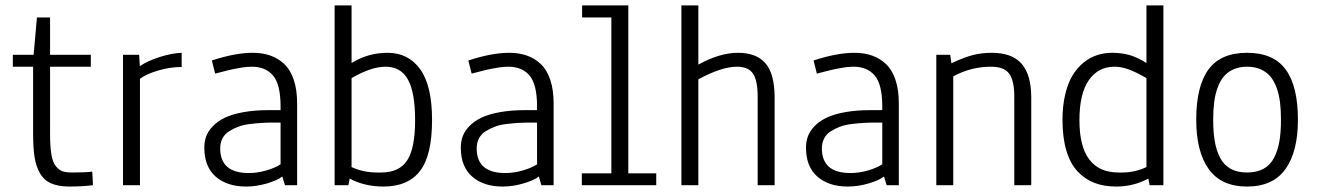

<svg xmlns="http://www.w3.org/2000/svg" viewBox="-20 -683 4859 708"><path d="M230.5 4.9Q191.4 3.9 166.3 -7.8Q141.1 -19.5 127 -44.7Q112.8 -69.8 107.4 -103.8Q102.1 -137.7 102.1 -189.5V-437H27.3V-481H104L116.2 -618.7H164.6V-481H314.9V-437H164.6V-188.5Q164.6 -141.6 169.7 -112.3Q174.8 -83 186.8 -69.1Q198.7 -55.2 211.9 -51Q225.1 -46.9 247.1 -46.9Q297.4 -46.9 320.3 -50.3L322.8 0Q283.7 4.9 230.5 4.9Z M495.6 -439Q524.4 -458.5 568.6 -472.7Q612.8 -486.8 649.9 -488.3V-436Q607.4 -436 563.7 -423.1Q520 -410.2 496.1 -392.6V0H433.6V-481H493.2Z M792 -135.7Q792 -44.9 897.5 -44.9Q928.7 -44.9 961.2 -54.2Q993.7 -63.5 1014.6 -77.1V-231H987.3Q963.9 -231 944.3 -229.7Q924.8 -228.5 900.9 -225.6Q877 -222.7 858.9 -215.8Q840.8 -209 825 -199Q809.1 -189 800.5 -172.9Q792 -156.7 792 -135.7ZM761.2 -460Q847.7 -488.3 911.6 -488.3Q947.8 -488.3 976.6 -478.3Q1005.4 -468.3 1028.1 -447Q1050.8 -425.8 1063.2 -388.9Q1075.7 -352.1 1075.7 -301.3V0H1030.8L1021 -32.2Q1003.4 -18.1 964.4 -6.6Q925.3 4.9 887.7 4.9Q817.4 4.9 775.4 -31.7Q733.4 -68.4 733.4 -138.7Q733.4 -161.1 740.5 -180.4Q747.6 -199.7 764.9 -217.8Q782.2 -235.8 808.8 -248.8Q835.4 -261.7 877 -269.3Q918.5 -276.9 971.7 -276.9H1014.6V-292.5Q1014.2 -372.6 986.6 -404.8Q959 -437 908.7 -437Q901.4 -437 892.8 -436.3Q884.3 -435.5 877.9 -434.8Q871.6 -434.1 860.6 -431.9Q849.6 -429.7 844.5 -429Q839.4 -428.2 826.2 -425Q813 -421.9 809.6 -420.9Q806.2 -419.9 790.8 -416Q775.4 -412.1 773.4 -411.6Z M1276.4 -663.1V-450.7Q1337.4 -488.3 1409.2 -488.3Q1485.8 -488.3 1529.5 -427.7Q1573.2 -367.2 1573.2 -240.7Q1573.2 -109.9 1528.8 -52.5Q1484.4 4.9 1394.5 4.9Q1324.2 4.9 1269.5 -24.4L1264.6 0H1213.9V-663.1ZM1276.4 -66.9Q1319.3 -46.9 1371.6 -46.9H1385.7Q1452.1 -46.9 1481.4 -91.6Q1510.7 -136.2 1510.7 -239.7Q1510.7 -341.3 1484.6 -389.2Q1458.5 -437 1401.4 -437Q1349.1 -437 1276.4 -395Z M1737.8 -135.7Q1737.8 -44.9 1843.3 -44.9Q1874.5 -44.9 1907 -54.2Q1939.5 -63.5 1960.4 -77.1V-231H1933.1Q1909.7 -231 1890.1 -229.7Q1870.6 -228.5 1846.7 -225.6Q1822.8 -222.7 1804.7 -215.8Q1786.6 -209 1770.8 -199Q1754.9 -189 1746.3 -172.9Q1737.8 -156.7 1737.8 -135.7ZM1707 -460Q1793.5 -488.3 1857.4 -488.3Q1893.6 -488.3 1922.4 -478.3Q1951.2 -468.3 1973.9 -447Q1996.6 -425.8 2009 -388.9Q2021.5 -352.1 2021.5 -301.3V0H1976.6L1966.8 -32.2Q1949.2 -18.1 1910.2 -6.6Q1871.1 4.9 1833.5 4.9Q1763.2 4.9 1721.2 -31.7Q1679.2 -68.4 1679.2 -138.7Q1679.2 -161.1 1686.3 -180.4Q1693.4 -199.7 1710.7 -217.8Q1728 -235.8 1754.6 -248.8Q1781.2 -261.7 1822.8 -269.3Q1864.3 -276.9 1917.5 -276.9H1960.4V-292.5Q1960 -372.6 1932.4 -404.8Q1904.8 -437 1854.5 -437Q1847.2 -437 1838.6 -436.3Q1830.1 -435.5 1823.7 -434.8Q1817.4 -434.1 1806.4 -431.9Q1795.4 -429.7 1790.3 -429Q1785.2 -428.2 1772 -425Q1758.8 -421.9 1755.4 -420.9Q1752 -419.9 1736.6 -416Q1721.2 -412.1 1719.2 -411.6Z M2126.5 -663.1H2296.9V-43.9H2399.9V0H2125.5V-43.9H2234.4V-618.7H2126.5Z M2555.2 -390.6V0H2492.7V-663.1H2555.2V-444.8Q2633.8 -488.3 2701.2 -488.3Q2770 -488.3 2803.2 -449Q2836.4 -409.7 2836.4 -323.7V0H2773.9V-326.7Q2773.9 -385.7 2756.8 -411.4Q2739.7 -437 2697.3 -437Q2641.1 -437 2555.2 -390.6Z M3010.7 -135.7Q3010.7 -44.9 3116.2 -44.9Q3147.5 -44.9 3179.9 -54.2Q3212.4 -63.5 3233.4 -77.1V-231H3206.1Q3182.6 -231 3163.1 -229.7Q3143.6 -228.5 3119.6 -225.6Q3095.7 -222.7 3077.6 -215.8Q3059.6 -209 3043.7 -199Q3027.8 -189 3019.3 -172.9Q3010.7 -156.7 3010.7 -135.7ZM2980 -460Q3066.4 -488.3 3130.4 -488.3Q3166.5 -488.3 3195.3 -478.3Q3224.1 -468.3 3246.8 -447Q3269.5 -425.8 3282 -388.9Q3294.4 -352.1 3294.4 -301.3V0H3249.5L3239.7 -32.2Q3222.2 -18.1 3183.1 -6.6Q3144 4.9 3106.4 4.9Q3036.1 4.9 2994.1 -31.7Q2952.1 -68.4 2952.1 -138.7Q2952.1 -161.1 2959.2 -180.4Q2966.3 -199.7 2983.6 -217.8Q3001 -235.8 3027.6 -248.8Q3054.2 -261.7 3095.7 -269.3Q3137.2 -276.9 3190.4 -276.9H3233.4V-292.5Q3232.9 -372.6 3205.3 -404.8Q3177.7 -437 3127.4 -437Q3120.1 -437 3111.6 -436.3Q3103 -435.5 3096.7 -434.8Q3090.3 -434.1 3079.3 -431.9Q3068.4 -429.7 3063.2 -429Q3058.1 -428.2 3044.9 -425Q3031.7 -421.9 3028.3 -420.9Q3024.9 -419.9 3009.5 -416Q2994.1 -412.1 2992.2 -411.6Z M3495.1 -401.4V0H3432.6V-481H3483.9L3488.3 -449.7Q3536.1 -472.2 3568.4 -480.2Q3600.6 -488.3 3637.7 -488.3Q3711.9 -488.3 3747.3 -447.8Q3782.7 -407.2 3782.7 -323.7V0H3720.2V-326.2Q3720.2 -385.7 3701.4 -411.4Q3682.6 -437 3634.3 -437Q3560.1 -437 3495.1 -401.4Z M4207.5 -663.1H4270V0H4219.2L4214.4 -24.4Q4159.7 4.9 4096.2 4.9Q4051.3 4.9 4016.1 -8.5Q3981 -22 3953.9 -50.5Q3926.8 -79.1 3912.4 -127.2Q3897.9 -175.3 3897.9 -240.7Q3897.9 -292 3907.7 -333.7Q3917.5 -375.5 3934.3 -403.8Q3951.2 -432.1 3974.6 -451.4Q3998 -470.7 4024.9 -479.5Q4051.8 -488.3 4081.5 -488.3Q4114.7 -488.3 4143.6 -480.5Q4172.4 -472.7 4207.5 -450.7ZM4207.5 -66.9V-395Q4167.5 -418 4140.9 -427.5Q4114.3 -437 4089.4 -437Q4029.8 -437 3995.1 -387.5Q3960.4 -337.9 3960.4 -239.7Q3960.4 -46.9 4105 -46.9H4118.7Q4164.6 -46.9 4207.5 -66.9Z M4391.1 -241.7Q4391.1 -365.2 4436.3 -426.8Q4481.4 -488.3 4578.6 -488.3Q4675.8 -488.3 4720.9 -426.8Q4766.1 -365.2 4766.1 -241.7Q4766.1 -123.5 4720 -59.3Q4673.8 4.9 4578.6 4.9Q4483.4 4.9 4437.3 -59.3Q4391.1 -123.5 4391.1 -241.7ZM4453.6 -241.7Q4453.6 -195.8 4459.5 -161.9Q4465.3 -127.9 4479.2 -101.1Q4493.2 -74.2 4518.1 -60.5Q4543 -46.9 4578.6 -46.9Q4614.3 -46.9 4639.2 -60.5Q4664.1 -74.2 4678 -101.1Q4691.9 -127.9 4697.8 -161.9Q4703.6 -195.8 4703.6 -241.7Q4703.6 -277.3 4700 -306.2Q4696.3 -335 4687.3 -359.9Q4678.2 -384.8 4664.1 -401.4Q4649.9 -418 4628.4 -427.5Q4606.9 -437 4578.6 -437Q4550.3 -437 4528.8 -427.5Q4507.3 -418 4493.2 -401.4Q4479 -384.8 4470 -359.9Q4460.9 -335 4457.3 -306.2Q4453.6 -277.3 4453.6 -241.7Z"/></svg>

Font: Anaheim
Style: Regular
Weight: 400
Designer: vernon adams
Foundry: vernon adams
Version: Version 1.002; ttfautohint (v0.93.5-3d13) -l 8 -r 50 -G 200 